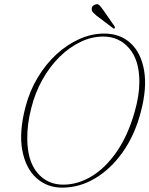

<svg xmlns="http://www.w3.org/2000/svg" viewBox="-20 -868 701 901"><path d="M469 -710.5Q544 -710.5 593 -665.2Q642 -620 656.2 -537.2Q670.5 -454.5 640.5 -341.5Q612.5 -234.5 556.5 -155Q500.5 -75.5 427 -31.5Q353.5 12.5 271.5 12.5Q201.5 12.5 151.2 -32.2Q101 -77 84.8 -161.8Q68.5 -246.5 99.5 -366Q119 -441 157 -504.2Q195 -567.5 245.2 -613.5Q295.5 -659.5 353 -685Q410.5 -710.5 469 -710.5ZM276.5 -1.5Q345.5 -1.5 410.2 -40.8Q475 -80 527.5 -155.8Q580 -231.5 611.5 -341.5Q634 -419.5 634 -484Q634 -586 586.2 -641.2Q538.5 -696.5 464.5 -696.5Q410 -696.5 357.5 -671.2Q305 -646 259.2 -600.8Q213.5 -555.5 179.2 -494.5Q145 -433.5 127 -362Q116.5 -321.5 112 -285.2Q107.5 -249 108 -217Q108.5 -113 155.2 -57.2Q202 -1.5 276.5 -1.5ZM464 -821.5 518 -744Q521 -738.5 518 -735.5Q514 -732 511 -735.5L433 -794.5Q424 -802 417.2 -809Q410.5 -816 410.5 -825Q409.5 -841.5 429 -847.5Q439.5 -850.5 446.8 -843Q454 -835.5 464 -821.5Z"/></svg>

Font: Fraunces 144pt S050 Thin
Style: Italic
Weight: 100
Italic angle: -16°
Version: Version 1.000; ttfautohint (v1.8.3)